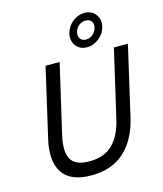

<svg xmlns="http://www.w3.org/2000/svg" viewBox="-134 -1031 964 1138"><g transform="rotate(-15 347.5 -462.5)"><path d="M456.5 -731.9Q412.1 -731.9 388.4 -764.4Q364.7 -796.9 376 -840.8Q386.7 -880.9 420.2 -907Q453.6 -933.1 492.7 -933.1Q536.6 -933.1 560.8 -900.6Q585 -868.2 573.7 -825.2Q564 -785.6 530 -758.8Q496.1 -731.9 456.5 -731.9ZM462.4 -777.8Q488.3 -777.8 507.8 -796.9Q527.3 -815.9 529.8 -841.3Q532.2 -861.8 520.8 -874.5Q509.3 -887.2 487.8 -887.2Q460 -887.2 441.2 -868.7Q422.4 -850.1 419.9 -826.2Q417.5 -805.7 429 -791.7Q440.4 -777.8 462.4 -777.8ZM285.2 8.3Q157.7 8.3 109.9 -64.2Q62 -136.7 91.8 -265.6L189.5 -689.9H275.9L178.2 -268.6Q155.8 -170.9 182.4 -123Q209 -75.2 295.9 -75.2Q385.7 -75.2 438.2 -126.5Q490.7 -177.7 513.2 -276.9L608.9 -689.9H694.8L596.7 -264.2Q566.4 -132.8 488.5 -62.3Q410.6 8.3 285.2 8.3Z"/></g></svg>

Font: HK Grotesk Medium Legacy Italic
Style: Regular
Weight: 500
Italic angle: -13°
Designer: Alfredo Marco Pradil
Foundry: Hanken Design Co.
Version: Version 2.022;PS 002.022;hotconv 1.0.88;makeotf.lib2.5.64775